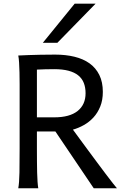

<svg xmlns="http://www.w3.org/2000/svg" viewBox="-20 -1011 677 1031"><path d="M178.2 -212.4Q178.2 -176.3 178.5 -144Q178.7 -111.8 179.4 -84.5Q180.2 -57.1 181.6 -35.6Q183.1 -14.2 185.5 0H78.1Q83.5 -29.3 84.5 -84.7Q85.4 -140.1 85.4 -212.4V-558.1Q85.4 -592.3 84.7 -621.8Q84 -651.4 82.5 -674.8Q81.1 -698.2 78.1 -712.9Q103.5 -713.9 134.3 -715.3Q160.6 -716.3 196.8 -717Q232.9 -717.8 275.9 -717.8Q333 -717.8 380.1 -706.3Q427.2 -694.8 460.9 -670.7Q494.6 -646.5 513.4 -608.4Q532.2 -570.3 532.2 -517.6Q532.2 -473.1 518.3 -439Q504.4 -404.8 481.7 -380.1Q459 -355.5 430.2 -339.4Q401.4 -323.2 371.6 -314.9Q386.2 -294.9 407.5 -265.9Q428.7 -236.8 452.9 -204.3Q477.1 -171.9 501.7 -138.4Q526.4 -105 547.9 -76.7Q569.3 -48.3 585.4 -27.8Q601.6 -7.3 607.9 0H483.4L277.3 -305.2H178.2ZM178.2 -380.9H271Q354 -380.9 396.7 -415Q439.5 -449.2 439.5 -510.3Q439.5 -541.5 429.9 -565.7Q420.4 -589.8 400.1 -606.2Q379.9 -622.6 347.9 -631.1Q315.9 -639.6 271 -639.6Q245.1 -639.6 221.4 -638.9Q197.8 -638.2 178.2 -637.2ZM493.2 -991.2 288.1 -781.2H210L380.9 -991.2Z"/></svg>

Font: Andika Compact
Style: Regular
Weight: 400
Designer: Victor Gaultney, Annie Olsen, Julie Remington, Don Collingsworth, Eric Hays, Becca Hirsbrunner
Foundry: SIL International
Version: Version 5.000 ; LnSpcTght